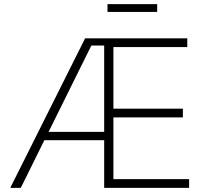

<svg xmlns="http://www.w3.org/2000/svg" viewBox="-20 -914 1010 934"><path d="M29.8 0H81.1L195.8 -231.9H486.8V0H899.9V-42.5H531.7V-342.8H869.6V-385.3H531.7V-685.1H891.1V-727.5H394ZM744.6 -894H502.9V-856H744.6ZM216.3 -272.5 424.3 -692.4H486.8V-272.5Z"/></svg>

Font: Raveo ExtraLight
Style: Regular
Weight: 200
Designer: Jakub Foglar, Rasmus Andersson (Inter)
Foundry: Jakubfoglar.com
Version: Version 1.100;Glyphs 3.2.3 (3260)